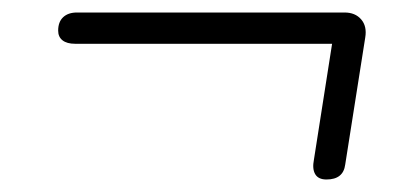

<svg xmlns="http://www.w3.org/2000/svg" viewBox="-20 -434 640 307"><path d="M502 -147Q489 -147 484 -155.5Q479 -164 482 -179L511 -364H100Q87 -364 80 -369.5Q73 -375 73 -385Q73 -399 81 -406.5Q89 -414 103 -414H531Q548 -414 557.5 -403Q567 -392 564 -374L532 -171Q529 -147 502 -147Z"/></svg>

Font: Nunito ExtraLight Light
Style: Italic
Weight: 300
Italic angle: -9°
Version: Version 3.602